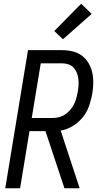

<svg xmlns="http://www.w3.org/2000/svg" viewBox="-20 -1002 540 1022"><path d="M323 0 222 -304H137L87 0H8L129 -735H310Q339 -735 366.5 -728.5Q394 -722 415.5 -706Q437 -690 451 -666.5Q465 -643 471 -616Q477 -589 476.5 -560Q476 -531 471 -502Q465 -469 453.5 -436.5Q442 -404 419.5 -376.5Q397 -349 366 -330.5Q335 -312 303 -307L404 0ZM261 -374Q278 -374 295 -378.5Q312 -383 327 -393Q342 -403 354 -417Q366 -431 374 -447Q382 -463 386.5 -480Q391 -497 394 -513Q397 -531 398 -548.5Q399 -566 397 -583Q395 -600 388.5 -615.5Q382 -631 371 -642.5Q360 -654 344 -659.5Q328 -665 310 -665H197L149 -374ZM315 -793 269 -837 412 -982 468 -928Z"/></svg>

Font: Iosevka Term Oblique
Style: Regular
Weight: 400
Italic angle: -9°
Monospace: yes
Designer: Belleve Invis
Foundry: Belleve Invis
Version: Version 31.4.0